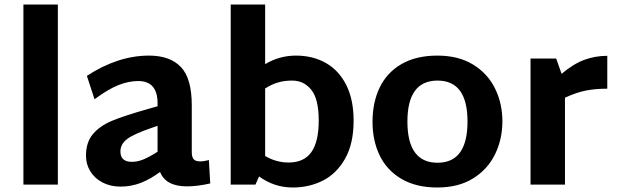

<svg xmlns="http://www.w3.org/2000/svg" viewBox="-20 -820 2747 853"><path d="M84 -800H237V0H84Z M914 -5Q857 8 810 8Q717 8 691 -56Q648 -24 605.5 -7.5Q563 9 515 9Q471 9 436 -9Q401 -27 381.5 -58.5Q362 -90 362 -128Q362 -188 393 -224.5Q424 -261 478 -283.5Q532 -306 638 -336L680 -348V-361Q680 -460 594 -460Q551 -460 505 -441.5Q459 -423 400 -379L366 -483Q504 -573 642 -573Q735 -573 783.5 -522.5Q832 -472 832 -352V-144Q832 -122 840.5 -112.5Q849 -103 869 -103Q886 -103 908 -109ZM566 -101Q592 -101 619 -112.5Q646 -124 680 -146V-261L654 -252Q575 -225 545 -202.5Q515 -180 515 -147Q515 -101 566 -101Z M1551 -284Q1551 -183 1514 -116.5Q1477 -50 1416 -18.5Q1355 13 1280 13Q1199 13 1131 -36L1115 0H1005V-800H1158V-535Q1221 -573 1295 -573Q1370 -573 1428 -540Q1486 -507 1518.5 -442Q1551 -377 1551 -284ZM1396 -284Q1396 -380 1363 -421Q1330 -462 1278 -462Q1243 -462 1214.5 -453.5Q1186 -445 1158 -427V-127Q1207 -98 1262 -98Q1331 -98 1363.5 -144.5Q1396 -191 1396 -284Z M1635 -279Q1635 -365 1667 -431.5Q1699 -498 1764 -535.5Q1829 -573 1923 -573Q2017 -573 2082 -533Q2147 -493 2179.5 -426.5Q2212 -360 2212 -281Q2212 -202 2179.5 -135Q2147 -68 2082 -27.5Q2017 13 1923 13Q1829 13 1764 -25Q1699 -63 1667 -129Q1635 -195 1635 -279ZM2057 -280Q2057 -462 1924 -462Q1790 -462 1790 -280Q1790 -97 1924 -97Q2057 -97 2057 -280Z M2678 -426Q2627 -426 2584.5 -418Q2542 -410 2490 -386V0H2337V-560H2451L2475 -492Q2527 -536 2575.5 -554Q2624 -572 2678 -572Z"/></svg>

Font: Martel Sans ExtraBold
Style: Regular
Weight: 800
Designer: Dan Reynolds and Mathieu Réguer
Foundry: Dan Reynolds and Mathieu Réguer
Version: Version 1.002; ttfautohint (v1.1) -l 5 -r 5 -G 72 -x 0 -D la